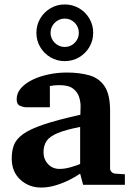

<svg xmlns="http://www.w3.org/2000/svg" viewBox="-20 -823 593 855"><path d="M536.1 0H350.1L336.9 -49.8Q318.4 -36.6 289.8 -22.2Q261.2 -7.8 228.3 2.2Q195.3 12.2 163.1 12.2Q108.9 12.2 70.6 -22.9Q32.2 -58.1 32.2 -117.2Q32.2 -150.9 42 -177Q51.8 -203.1 82 -225.3Q112.3 -247.6 173.6 -268.3Q234.9 -289.1 337.9 -312Q337.9 -320.3 338.4 -331.8Q338.9 -343.3 338.9 -351.1Q338.9 -370.1 332 -391.6Q325.2 -413.1 305.2 -428.5Q285.2 -443.8 245.1 -443.8Q230 -443.8 218.8 -442.4Q207.5 -440.9 202.1 -439.9V-345.2H99.1Q84.5 -345.2 69.3 -351.8Q54.2 -358.4 54.2 -380.9Q54.2 -408.7 73.7 -430.7Q93.3 -452.6 125.7 -468.3Q158.2 -483.9 197.8 -491.9Q237.3 -500 276.9 -500Q334.5 -500 377.9 -487.5Q421.4 -475.1 445.8 -438.7Q470.2 -402.3 470.2 -330.1V-73.2Q470.2 -64 476.6 -57.4Q482.9 -50.8 492.2 -49.8L536.1 -46.9ZM336.9 -92.8V-257.8Q272.5 -245.1 237.1 -230.5Q201.7 -215.8 187.7 -195.6Q173.8 -175.3 173.8 -145Q173.8 -114.3 193.8 -92.5Q213.9 -70.8 245.1 -70.8Q268.6 -70.8 294.9 -78.4Q321.3 -85.9 336.9 -92.8ZM395 -676.8Q395 -642.1 377.9 -613.3Q360.8 -584.5 332 -567.6Q303.2 -550.8 268.1 -550.8Q233.9 -550.8 205.1 -567.6Q176.3 -584.5 159.2 -613.3Q142.1 -642.1 142.1 -676.8Q142.1 -711.9 159.2 -740.7Q176.3 -769.5 205.1 -786.4Q233.9 -803.2 268.1 -803.2Q303.2 -803.2 332 -786.4Q360.8 -769.5 377.9 -740.7Q395 -711.9 395 -676.8ZM331.1 -676.8Q331.1 -703.1 312.7 -721.7Q294.4 -740.2 268.1 -740.2Q242.7 -740.2 223.9 -721.7Q205.1 -703.1 205.1 -676.8Q205.1 -650.9 223.9 -632.3Q242.7 -613.8 268.1 -613.8Q294.4 -613.8 312.7 -632.3Q331.1 -650.9 331.1 -676.8Z"/></svg>

Font: Charis
Style: Bold
Weight: 700
Designer: Walt Agee, Miriam Martin, Annie Olsen, Victor Gaultney, Lorna Priest, Alan Ward, Bob Hallissy, Martin Hosken, Sharon Cor
Foundry: SIL Global
Version: Version 7.000